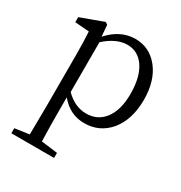

<svg xmlns="http://www.w3.org/2000/svg" viewBox="-179 -645 973 1030"><g transform="rotate(30 307.5 -130.5)"><path d="M39.1 255.9V224.6L127.9 211.9Q129.9 94.7 129.9 33.2V-275.4Q129.9 -363.3 126 -424.8L38.1 -431.6V-462.9L179.7 -514.6L193.4 -504.9L199.2 -434.6Q271.5 -515.6 364.3 -515.6Q451.2 -515.6 507.8 -445.3Q565.4 -373 565.4 -254.9Q565.4 -132.8 504.9 -58.6Q444.3 13.7 349.6 13.7Q260.7 13.7 200.2 -59.6V31.2Q200.2 123 203.1 211.9L303.7 224.6V255.9ZM333 -36.1Q400.4 -36.1 441.4 -85.9Q487.3 -141.6 487.3 -246.6Q487.3 -351.6 446.3 -411.1Q407.2 -466.8 341.8 -466.8Q274.4 -466.8 204.1 -403.3V-94.7Q262.7 -36.1 333 -36.1Z"/></g></svg>

Font: Bpmf Zihi Box R
Style: R
Weight: 400
Foundry: But Ko
Version: Version 1.320